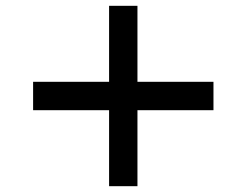

<svg xmlns="http://www.w3.org/2000/svg" viewBox="-20 -640 846 660"><path d="M355 0V-261.2H93.8V-358.8H355V-620H452.5V-358.8H713.8V-261.2H452.5V0Z"/></svg>

Font: Now Alt Medium
Style: Regular
Weight: 500
Designer: Alfredo Marco Pradil
Foundry: Alfredo Marco Pradil
Version: Version 1.002;PS 001.002;hotconv 1.0.88;makeotf.lib2.5.64775